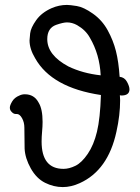

<svg xmlns="http://www.w3.org/2000/svg" viewBox="-20 -733 570 780"><path d="M389 -427Q385 -512 345 -580Q328 -611 293 -631Q273 -642 252 -642Q237 -642 208 -632Q172 -619 172 -574Q172 -509 258 -463Q316 -435 389 -427ZM235 27Q198 27 163 9.5Q128 -8 105 -49Q82 -90 80 -129L79 -214Q79 -236 69.5 -253Q60 -270 48 -270H43Q34 -270 25 -281Q20 -287 20 -296Q20 -305 29.5 -321Q39 -337 59 -345Q69 -350 81 -350Q119 -350 137 -316Q153 -290 153 -238Q153 -220 151 -198.5Q149 -177 149 -158Q149 -47 238 -47Q261 -47 286.5 -59.5Q312 -72 336.5 -108Q361 -144 374 -198Q387 -252 390 -347Q190 -377 123 -496Q100 -534 100 -569Q100 -575 102.5 -597.5Q105 -620 127 -651Q149 -682 190 -700Q220 -713 252 -713Q264 -713 292 -708.5Q320 -704 357.5 -677.5Q395 -651 417.5 -610Q440 -569 451 -525.5Q462 -482 466 -421Q486 -419 496 -400.5Q506 -382 506 -370Q506 -345 473 -345L467 -346L468 -326Q468 -265 453 -198Q419 -41 304 11Q269 27 235 27Z"/></svg>

Font: ToneOZ-Pinyin-WenKai-Medium
Style: Medium
Weight: 700
Designer: Fontworks Inc.
Foundry: ToneOZ
Version: Version 0.240331